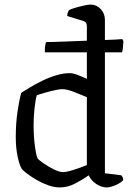

<svg xmlns="http://www.w3.org/2000/svg" viewBox="-20 -820 572 840"><path d="M242 0Q217 0 190.5 -9.5Q164 -19 140 -33Q116 -47 99 -60Q82 -73 76 -80Q65 -97 57 -135.5Q49 -174 49 -220Q49 -279 56.5 -331Q64 -383 73 -414Q87 -423 111 -437.5Q135 -452 164.5 -466.5Q194 -481 225.5 -490.5Q257 -500 285 -500Q299 -500 320 -492Q341 -484 360 -475V-591H176Q176 -612 178 -622.5Q180 -633 182 -636Q207 -636 257 -638Q307 -640 360 -642V-705Q360 -713 357 -719Q354 -725 345 -728L274 -750Q274 -759 277 -766Q280 -773 282 -776Q292 -781 311 -786.5Q330 -792 348.5 -796Q367 -800 376 -800Q402 -800 420.5 -780.5Q439 -761 439 -733V-645Q467 -646 487.5 -647Q508 -648 515 -649L520 -640Q519 -621 517.5 -609Q516 -597 514 -591H439V-62L511 -53Q513 -51 516 -45.5Q519 -40 519 -32Q509 -20 485.5 -10Q462 0 448 0Q423 0 400.5 -15.5Q378 -31 368 -53Q340 -33 307.5 -16.5Q275 0 242 0ZM256 -67Q271 -67 302.5 -77Q334 -87 360 -98V-395Q334 -406 303 -418Q272 -430 252 -430Q241 -430 218.5 -425Q196 -420 173.5 -413.5Q151 -407 141 -403Q135 -384 131 -345.5Q127 -307 127 -274Q127 -221 133 -178.5Q139 -136 145 -126Q150 -120 170.5 -105.5Q191 -91 215.5 -79Q240 -67 256 -67Z"/></svg>

Font: Texturina 72pt
Style: Regular
Weight: 400
Designer: Guillermo Torres Carreño
Foundry: Omnibus-Type
Version: Version 1.002; ttfautohint (v1.8.3)